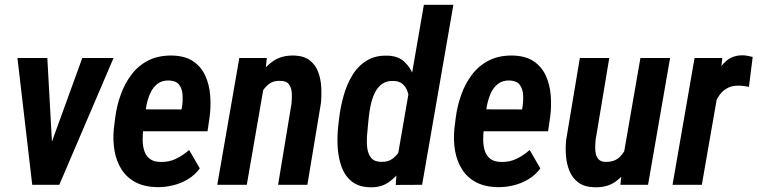

<svg xmlns="http://www.w3.org/2000/svg" viewBox="-20 -770 3156 800"><path d="M169.4 -105.5 322.8 -528.3H453.1L227.1 0H147.9ZM177.2 -528.3 201.2 -92.8 189.9 0H114.3L52.7 -528.3Z M634.3 9.8Q581.5 8.8 544.7 -10.7Q507.8 -30.3 486.3 -64.2Q464.8 -98.1 457.3 -141.1Q449.7 -184.1 454.1 -231.9L460 -279.3Q466.3 -329.1 483.2 -376Q500 -422.9 528.6 -460.2Q557.1 -497.6 599.1 -518.6Q641.1 -539.6 697.8 -538.6Q752 -537.1 785.2 -514.4Q818.4 -491.7 835.2 -454.8Q852.1 -418 855.7 -373Q859.4 -328.1 853.5 -283.2L844.7 -223.1H505.9L522 -314.5L736.3 -314L738.8 -327.6Q742.2 -350.1 740.7 -374.3Q739.3 -398.4 727.5 -415.5Q715.8 -432.6 687 -434.6Q656.2 -436 636.7 -421.1Q617.2 -406.2 606.2 -381.8Q595.2 -357.4 590.1 -330.1Q585 -302.7 582.5 -279.3L576.7 -231.4Q574.2 -208.5 574.5 -185.1Q574.7 -161.6 581.3 -141.4Q587.9 -121.1 603.8 -108.4Q619.6 -95.7 648.9 -95.2Q684.1 -94.2 713.4 -108.4Q742.7 -122.6 768.1 -145L812.5 -68.4Q792.5 -41 763.4 -23.4Q734.4 -5.9 700.9 2.2Q667.5 10.3 634.3 9.8Z M1079.1 -408.7 1008.3 0H885.3L977.1 -528.3H1091.8ZM1038.1 -282.2 1007.8 -281.2Q1011.7 -323.2 1023.9 -368.7Q1036.1 -414.1 1059.6 -453.1Q1083 -492.2 1118.9 -516.1Q1154.8 -540 1206.5 -538.6Q1247.1 -537.1 1271 -518.3Q1294.9 -499.5 1305.9 -469.7Q1316.9 -439.9 1318.6 -405.5Q1320.3 -371.1 1316.9 -338.4L1260.7 0H1138.7L1194.8 -339.8Q1196.8 -360.8 1195.8 -382.1Q1194.8 -403.3 1184.3 -418.2Q1173.8 -433.1 1147.5 -433.1Q1119.1 -434.6 1099.9 -419.4Q1080.6 -404.3 1068.1 -380.4Q1055.7 -356.4 1048.8 -330.1Q1042 -303.7 1038.1 -282.2Z M1637.2 -119.6 1746.1 -750H1869.1L1738.8 0L1628.9 0.5ZM1389.2 -244.1 1393.6 -281.7Q1398.9 -325.2 1411.6 -370.8Q1424.3 -416.5 1447.3 -455.1Q1470.2 -493.7 1506.8 -516.8Q1543.5 -540 1596.2 -538.1Q1640.6 -536.6 1667 -510.7Q1693.4 -484.9 1706.3 -445.8Q1719.2 -406.7 1722.2 -364.7Q1725.1 -322.8 1723.1 -289.1L1716.3 -234.9Q1709.5 -197.8 1695.6 -155Q1681.6 -112.3 1658.4 -74.2Q1635.3 -36.1 1601.8 -12.2Q1568.4 11.7 1522.9 10.3Q1472.7 9.3 1443.6 -15.6Q1414.6 -40.5 1401.6 -79.3Q1388.7 -118.2 1386.7 -161.6Q1384.8 -205.1 1389.2 -244.1ZM1516.6 -282.2 1512.7 -243.2Q1510.7 -224.6 1509 -200Q1507.3 -175.3 1510.5 -151.6Q1513.7 -127.9 1526.6 -112.1Q1539.6 -96.2 1566.9 -95.7Q1598.6 -94.2 1619.9 -112.1Q1641.1 -129.9 1653.6 -156.5Q1666 -183.1 1670.9 -209.5L1686 -313.5Q1687.5 -331.5 1685.8 -351.6Q1684.1 -371.6 1677.5 -389.9Q1670.9 -408.2 1657.5 -419.9Q1644 -431.6 1622.1 -432.6Q1591.8 -434.6 1572.3 -420.4Q1552.7 -406.2 1541.5 -382.8Q1530.3 -359.4 1524.7 -332.5Q1519 -305.7 1516.6 -282.2Z M2053.2 9.8Q2000.5 8.8 1963.6 -10.7Q1926.8 -30.3 1905.3 -64.2Q1883.8 -98.1 1876.2 -141.1Q1868.7 -184.1 1873 -231.9L1878.9 -279.3Q1885.3 -329.1 1902.1 -376Q1918.9 -422.9 1947.5 -460.2Q1976.1 -497.6 2018.1 -518.6Q2060.1 -539.6 2116.7 -538.6Q2170.9 -537.1 2204.1 -514.4Q2237.3 -491.7 2254.2 -454.8Q2271 -418 2274.7 -373Q2278.3 -328.1 2272.5 -283.2L2263.7 -223.1H1924.8L1940.9 -314.5L2155.3 -314L2157.7 -327.6Q2161.1 -350.1 2159.7 -374.3Q2158.2 -398.4 2146.5 -415.5Q2134.8 -432.6 2106 -434.6Q2075.2 -436 2055.7 -421.1Q2036.1 -406.2 2025.1 -381.8Q2014.2 -357.4 2009 -330.1Q2003.9 -302.7 2001.5 -279.3L1995.6 -231.4Q1993.2 -208.5 1993.4 -185.1Q1993.7 -161.6 2000.2 -141.4Q2006.8 -121.1 2022.7 -108.4Q2038.6 -95.7 2067.9 -95.2Q2103 -94.2 2132.3 -108.4Q2161.6 -122.6 2187 -145L2231.4 -68.4Q2211.4 -41 2182.4 -23.4Q2153.3 -5.9 2119.9 2.2Q2086.4 10.3 2053.2 9.8Z M2579.6 -132.3 2648.4 -528.3H2772L2680.2 0H2564.9ZM2609.9 -237.3 2642.1 -238.8Q2637.7 -197.8 2627.2 -153.8Q2616.7 -109.9 2596.2 -72Q2575.7 -34.2 2541.7 -11.2Q2507.8 11.7 2457 10.3Q2416 9.3 2391.1 -8.5Q2366.2 -26.4 2353.8 -55.4Q2341.3 -84.5 2338.4 -118.9Q2335.4 -153.3 2338.9 -186.5L2396 -528.3H2518.6L2461.4 -185.1Q2460.4 -173.3 2460 -158Q2459.5 -142.6 2462.6 -128.9Q2465.8 -115.2 2474.4 -106Q2482.9 -96.7 2500 -95.7Q2539.6 -93.8 2562.3 -116Q2585 -138.2 2595.7 -172.1Q2606.4 -206.1 2609.9 -237.3Z M2976.1 -412.1 2904.3 0H2782.2L2874 -528.3H2989.7ZM3116.2 -532.7 3100.6 -408.2Q3089.8 -410.2 3079.1 -411.6Q3068.4 -413.1 3058.1 -413.1Q3032.2 -413.6 3013.4 -404.3Q2994.6 -395 2981.4 -378.4Q2968.3 -361.8 2960 -340.8Q2951.7 -319.8 2946.8 -297.9L2922.9 -301.8Q2926.8 -333 2935.5 -373.8Q2944.3 -414.6 2960.9 -452.9Q2977.5 -491.2 3005.4 -515.6Q3033.2 -540 3075.7 -539.6Q3086.4 -539.1 3096.2 -537.1Q3106 -535.2 3116.2 -532.7Z"/></svg>

Font: Roboto Condensed SemiBold
Style: Italic
Weight: 600
Italic angle: -12°
Designer: Christian Robertson
Foundry: Google
Version: Version 3.008; 2023